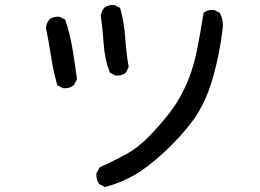

<svg xmlns="http://www.w3.org/2000/svg" viewBox="-20 -696 1040 769"><path d="M398.9 52.2 379.4 42.5 377.9 41.5 377 40.5Q364.3 23.4 366.2 -0.5V-2L366.7 -2.9L378.4 -24.4L379.4 -25.9L381.3 -26.9Q434.1 -50.3 485.4 -78.6Q536.6 -106.4 588.4 -161.6Q641.1 -217.8 671.9 -261.2Q703.1 -304.7 728.5 -362.8Q753.9 -420.9 768.6 -493.2Q783.2 -566.4 794.9 -641.6L795.4 -643.6L796.9 -645Q804.7 -651.9 814.7 -654.5Q824.7 -657.2 836.4 -656.2H837.4L838.4 -655.8L857.9 -646L859.9 -645L860.4 -643.6Q866.2 -633.8 869.1 -623Q872.1 -612.3 872.6 -600.6Q873 -588.9 871.1 -576.2Q865.2 -526.4 855.2 -477.1Q845.2 -427.7 831.1 -379.4Q802.2 -281.7 754.4 -215.8Q730.5 -183.1 701.7 -151.1Q672.9 -119.1 638.7 -87.4Q570.8 -24.4 516.6 6.1Q462.4 36.6 402.8 52.7L400.9 53.2ZM231.9 -343.3 212.4 -353 210 -354.5 209 -356.9Q193.4 -411.6 184.6 -469.7Q175.8 -527.3 164.1 -584V-585V-585.4Q166 -603 176.8 -616.7L177.2 -617.2L177.7 -617.7Q185.5 -624.5 195.6 -627.2Q205.6 -629.9 217.3 -628.9H218.3L219.2 -628.4L238.8 -618.7L241.2 -617.7L241.7 -615.2Q251.5 -586.9 258.5 -557.9Q265.6 -528.8 270.5 -499Q280.3 -439.5 288.1 -380.9V-378.9L287.6 -377L275.9 -355.5L274.9 -354.5L274.4 -354Q258.8 -340.8 233.9 -342.8H232.9ZM441.9 -394 422.4 -403.8 419.9 -404.8 419.4 -407.2Q399.4 -458.5 395.5 -518.1Q391.6 -576.7 383.8 -631.8V-632.8V-633.3Q386.2 -650.9 397 -664.1L397.5 -664.6Q413.1 -677.7 437 -675.8H438L439 -675.3L458.5 -665.5L460.9 -664.1L461.9 -661.6Q477.5 -605.5 481.4 -545.4Q485.4 -485.8 495.1 -429.7V-427.7L494.6 -426.3L484.9 -406.7L484.4 -405.3L483.4 -404.8Q467.8 -391.6 443.8 -393.6H442.9Z"/></svg>

Font: NaikaiFont
Style: SemiBold
Weight: 600
Version: Version 1.89